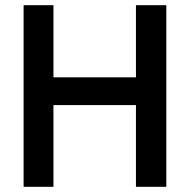

<svg xmlns="http://www.w3.org/2000/svg" viewBox="-20 -720 731 740"><path d="M71 0V-700H186V-422H504V-700H621V0H504V-315H186V0Z"/></svg>

Font: Zen Kaku Gothic Antique
Style: Bold
Weight: 700
Designer: Yoshimichi Ohira
Foundry: Positype
Version: Version 1.001